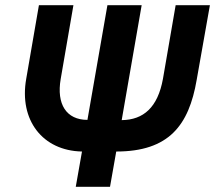

<svg xmlns="http://www.w3.org/2000/svg" viewBox="-20 -720 829 740"><path d="M317 -258H359L338 -136H302H296ZM317 -258 394 -700H526L428 -136H376L392 -257H447H449C533 -258 588 -306 608 -416L657 -700H789L738 -412C708 -237 631 -136 428 -136L404 0H272L296 -136C144 -139 53 -257 81 -416L130 -700H263L214 -416C197 -318 236 -258 317 -258Z"/></svg>

Font: Fixel Text 20240404 SemiBold
Style: Italic
Weight: 600
Width: 4
Italic angle: -10°
Designer: AlfaBravo + MacPaw
Foundry: Kyrylo Tkachov, Marchela Mozhyna, Serhii Makarenko, Maria Weinstein, Zakhar Kryvoshyya
Version: Version 1.211;Glyphs 3.2 (3225)